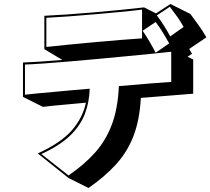

<svg xmlns="http://www.w3.org/2000/svg" viewBox="-20 -803 1053 961"><path d="M685 -313Q679 -202 648 -122Q617 -42 561 19.5Q505 81 423 138L323 88L169 -35Q285 -88 339.5 -150.5Q394 -213 410 -289Q349 -283 290.5 -278Q232 -273 195 -268L95 -318V-490Q127 -491 178.5 -494.5Q230 -498 292 -503L202 -557V-724Q249 -726 313.5 -730.5Q378 -735 448 -741Q518 -747 584 -753.5Q650 -760 701 -766L761 -736L833 -783L933 -733Q954 -705 975 -675.5Q996 -646 1013 -616L927 -558L941 -534L919 -519L947 -505V-334ZM899 -668Q886 -693 866.5 -720Q847 -747 830 -769L765 -726Q784 -701 801 -674Q818 -647 832 -621ZM691 -755Q645 -749 581 -743Q517 -737 448.5 -731Q380 -725 318 -720.5Q256 -716 212 -714V-568Q255 -573 318 -579Q381 -585 450 -591.5Q519 -598 583 -603Q647 -608 691 -611ZM827 -586Q812 -613 795 -640.5Q778 -668 759 -693L694 -649Q711 -624 728.5 -594.5Q746 -565 759 -539ZM837 -544Q804 -540 746.5 -534.5Q689 -529 617.5 -522Q546 -515 470 -508Q394 -501 323 -495Q252 -489 195 -485Q138 -481 105 -480V-329Q129 -332 166.5 -335.5Q204 -339 249.5 -343Q295 -347 341.5 -351.5Q388 -356 429 -359Q427 -290 404 -231Q381 -172 329 -122.5Q277 -73 187 -32L323 75Q402 21 456 -39.5Q510 -100 540 -180Q570 -260 575 -372Q667 -380 735 -385.5Q803 -391 837 -393Z"/></svg>

Font: Rampart One
Style: Regular
Weight: 400
Designer: Fontworks Inc.
Foundry: Fontworks Inc.
Version: Version 1.100